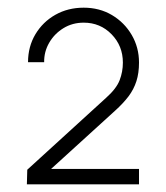

<svg xmlns="http://www.w3.org/2000/svg" viewBox="-20 -750 432 500"><path d="M342 -270H50L51 -308L256 -495Q283 -519 291.5 -541Q300 -563 300 -587Q300 -630.5 270.5 -660.8Q241 -691 198 -691Q168.5 -691 145 -676.5Q121.5 -662 108 -638.5Q94.5 -615 95 -588H53Q53 -628.5 72.2 -660.8Q91.5 -693 124.2 -711.5Q157 -730 198 -730Q239 -730 271.5 -710.8Q304 -691.5 323 -659Q342 -626.5 342 -587Q342 -559.5 335.2 -538.5Q328.5 -517.5 314.8 -499.2Q301 -481 280 -462L80 -280L68 -310H342Z"/></svg>

Font: Manrope Variable Light
Style: Regular
Weight: 200
Designer: Mikhail Sharanda
Foundry: Mikhail Sharanda
Version: Version 4.505